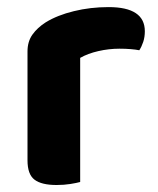

<svg xmlns="http://www.w3.org/2000/svg" viewBox="-20 -514 444 541"><path d="M205.9 -350.9V-226.4H57.5V-369.2Q57.5 -396.8 71.3 -416.4Q85.2 -436 109 -451.2Q141.8 -471.3 188.3 -482.6Q234.8 -494 286 -494Q388.1 -494 388.1 -425.9Q388.1 -409.8 383.6 -396Q379 -382.2 372.5 -372.4Q362.5 -374.4 348 -375.6Q333.6 -376.8 316.8 -376.8Q286.8 -376.8 257.1 -370Q227.4 -363.2 205.9 -350.9ZM57.5 -264 205.9 -261.1V-1.2Q196.4 1.5 178.4 4.4Q160.4 7.3 139.3 7.3Q97 7.3 77.3 -7.7Q57.5 -22.6 57.5 -62.2Z"/></svg>

Font: Baloo Paaji 2
Style: Regular
Weight: 400
Designer: Shuchita Grover, Noopur Datye and Ek Type
Foundry: Ek Type
Version: Version 1.700